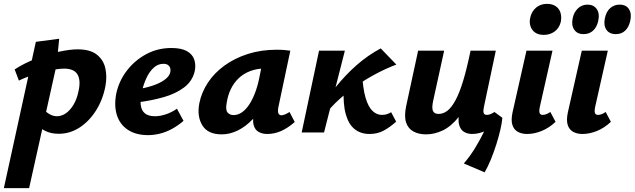

<svg xmlns="http://www.w3.org/2000/svg" viewBox="-56 -687 3292 996"><path d="M-36 289 130 -470 251 -486 238 -353 95 289ZM249 7Q211 7 183 -6Q155 -19 137 -38.5Q119 -58 111 -78L163 -129Q181 -106 200.5 -95Q220 -84 239 -84Q264 -84 286 -99.5Q308 -115 325.5 -144Q343 -173 351 -213Q364 -269 346.5 -300Q329 -331 276 -331Q257 -331 228.5 -326.5Q200 -322 167 -313.5Q134 -305 101 -293.5Q68 -282 42 -269L20 -327Q71 -360 131.5 -383Q192 -406 249 -418.5Q306 -431 347 -431Q412 -431 446.5 -403.5Q481 -376 490.5 -332.5Q500 -289 491 -241Q478 -171 442.5 -114.5Q407 -58 357 -25.5Q307 7 249 7Z M712 14Q649 14 607.5 -13.5Q566 -41 550.5 -89.5Q535 -138 547 -201Q561 -267 602 -320.5Q643 -374 702.5 -406Q762 -438 833 -438Q885 -438 914 -421.5Q943 -405 952 -377Q961 -349 954 -317Q942 -266 899 -233.5Q856 -201 793 -183Q730 -165 658 -156L653 -223Q696 -230 733.5 -242Q771 -254 796.5 -272Q822 -290 827 -311Q830 -321 827.5 -331.5Q825 -342 816.5 -349Q808 -356 791 -356Q763 -356 740.5 -335Q718 -314 703 -281Q688 -248 679 -209Q671 -172 674 -143.5Q677 -115 695 -99.5Q713 -84 749 -84Q773 -84 803 -93.5Q833 -103 862 -123L896 -60Q867 -35 835.5 -18Q804 -1 772.5 6.5Q741 14 712 14Z M1094 10Q1022 10 993.5 -37Q965 -84 978 -151Q989 -207 1022 -257.5Q1055 -308 1108 -346.5Q1161 -385 1229.5 -407Q1298 -429 1379 -429Q1404 -429 1420 -427.5Q1436 -426 1450 -424L1388 -131Q1380 -89 1404 -89Q1412 -89 1422.5 -93.5Q1433 -98 1446 -106L1473 -54Q1436 -22 1401.5 -7Q1367 8 1330 8Q1305 8 1286 -2.5Q1267 -13 1260 -37.5Q1253 -62 1262 -103L1292 -246L1361 -277Q1346 -211 1318 -158Q1290 -105 1254 -67.5Q1218 -30 1177 -10Q1136 10 1094 10ZM1156 -90Q1177 -90 1197 -103Q1217 -116 1234 -140.5Q1251 -165 1265 -200Q1279 -235 1288 -278L1308 -377L1364 -327Q1354 -331 1344 -331.5Q1334 -332 1324 -332Q1278 -332 1242.5 -318.5Q1207 -305 1182 -281Q1157 -257 1141.5 -225Q1126 -193 1120 -154Q1113 -117 1124.5 -103.5Q1136 -90 1156 -90Z M1628 -90 1597 -112Q1640 -179 1689 -239.5Q1738 -300 1795 -350Q1852 -400 1919 -436L2000 -352Q1952 -334 1901 -307.5Q1850 -281 1800.5 -247.5Q1751 -214 1707 -174.5Q1663 -135 1628 -90ZM1509 0 1599 -424H1733L1625 0ZM1861 8Q1816 8 1784.5 -16.5Q1753 -41 1738 -93.5Q1723 -146 1727 -230L1822 -314Q1826 -228 1840.5 -179.5Q1855 -131 1877 -111Q1899 -91 1924 -91Q1931 -91 1939 -92Q1947 -93 1956 -96.5Q1965 -100 1973 -105L1999 -56Q1967 -27 1934.5 -9.5Q1902 8 1861 8Z M2154 10Q2116 10 2088.5 -5Q2061 -20 2050.5 -52Q2040 -84 2051 -137L2113 -424H2248L2191 -164Q2183 -127 2190 -111.5Q2197 -96 2219 -96Q2244 -96 2265.5 -113Q2287 -130 2307.5 -168Q2328 -206 2347 -269Q2366 -332 2385 -424H2455Q2430 -296 2396.5 -212.5Q2363 -129 2323.5 -80Q2284 -31 2241 -10.5Q2198 10 2154 10ZM2458 207 2350 161Q2383 123 2409 80Q2435 37 2455 -4Q2475 -45 2486 -74L2550 -76Q2548 -50 2539.5 -13.5Q2531 23 2518.5 62.5Q2506 102 2490.5 140Q2475 178 2458 207ZM2394 8Q2369 8 2351 -3Q2333 -14 2326 -38.5Q2319 -63 2327 -103L2394 -424H2516L2454 -131Q2450 -111 2453 -101Q2456 -91 2470 -91Q2477 -91 2486 -94Q2495 -97 2509 -106L2550 -76Q2514 -33 2472.5 -12.5Q2431 8 2394 8Z M2678 8Q2651 8 2630.5 -3Q2610 -14 2602 -39Q2594 -64 2603 -105L2675 -424H2810L2744 -131Q2740 -113 2743 -102Q2746 -91 2759 -91Q2767 -91 2776 -94Q2785 -97 2799 -106L2826 -55Q2792 -23 2753.5 -7.5Q2715 8 2678 8ZM2765 -506Q2737 -506 2719.5 -518.5Q2702 -531 2695.5 -552Q2689 -573 2695 -597Q2702 -628 2725 -647.5Q2748 -667 2782 -667Q2810 -667 2828 -654Q2846 -641 2852 -619.5Q2858 -598 2853 -573Q2845 -541 2821 -523.5Q2797 -506 2765 -506Z M2965 8Q2938 8 2917.5 -3Q2897 -14 2889 -39Q2881 -64 2890 -105L2962 -424H3097L3031 -131Q3027 -113 3030 -102Q3033 -91 3046 -91Q3054 -91 3063 -94Q3072 -97 3086 -106L3113 -55Q3079 -23 3040.5 -7.5Q3002 8 2965 8ZM2971 -510Q2938 -510 2922.5 -533.5Q2907 -557 2915 -593Q2921 -623 2941.5 -643Q2962 -663 2992 -663Q3024 -663 3040 -639.5Q3056 -616 3047 -577Q3040 -546 3020.5 -528Q3001 -510 2971 -510ZM3139 -510Q3105 -510 3089.5 -533Q3074 -556 3082 -593Q3089 -627 3109.5 -645Q3130 -663 3158 -663Q3193 -663 3207.5 -638.5Q3222 -614 3213 -577Q3206 -546 3187 -528Q3168 -510 3139 -510Z"/></svg>

Font: Ysabeau Infant ExtraBold
Style: Italic
Weight: 800
Italic angle: -12°
Designer: Christian Thalmann (Catharsis Fonts)
Version: Version 2.001;gftools[0.9.30]; featfreeze: ss01,ss02,lnum